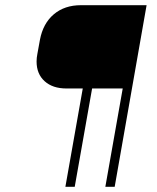

<svg xmlns="http://www.w3.org/2000/svg" viewBox="-20 -720 604 740"><path d="M545 -700 422 0H386L453 -379H335L268 0H232L299 -379H236Q183 -379 152 -407Q121 -435 121 -483Q121 -497 124 -512L134 -567Q146 -630 187.5 -665Q229 -700 292 -700Z"/></svg>

Font: Bai Jamjuree ExtraLight
Style: Italic
Weight: 275
Italic angle: -10°
Version: Version 1.000; ttfautohint (v1.6)